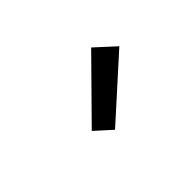

<svg xmlns="http://www.w3.org/2000/svg" viewBox="-32 -1015 665 665"><g transform="rotate(-45 300.0 -683.0)"><path d="M264 -553 204 -607 407 -813 479 -747Z"/></g></svg>

Font: Iosevka Curly Medium Extended
Style: Regular
Weight: 500
Width: 7
Monospace: yes
Designer: Belleve Invis
Foundry: Belleve Invis
Version: Version 11.1.0; ttfautohint (v1.8.3)